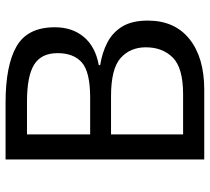

<svg xmlns="http://www.w3.org/2000/svg" viewBox="-52 -702 754 690"><g transform="rotate(-90 325.0 -357.0)"><path d="M301 -714Q435 -714 503.5 -674.5Q572 -635 572 -537Q572 -474 537 -432.5Q502 -391 436 -379V-374Q481 -367 517.5 -348Q554 -329 575 -294Q596 -259 596 -203Q596 -106 529.5 -53Q463 0 348 0H97V-714ZM319 -410Q411 -410 445 -439.5Q479 -469 479 -527Q479 -586 437.5 -611.5Q396 -637 305 -637H187V-410ZM187 -335V-76H331Q426 -76 463 -113Q500 -150 500 -210Q500 -266 461.5 -300.5Q423 -335 324 -335Z"/></g></svg>

Font: Noto Sans Multani
Style: Regular
Weight: 400
Designer: Monotype Design Team
Foundry: Monotype Imaging Inc.
Version: Version 2.002; ttfautohint (v1.8.4.7-5d5b)